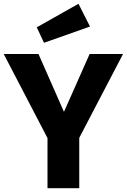

<svg xmlns="http://www.w3.org/2000/svg" viewBox="-28 -997 672 1017"><path d="M391.8 -266.7V0H223.6V-265.6L-8.2 -710.8H175.9L310.8 -404.6L446.7 -710.8H623.6ZM387.7 -976.9 448.7 -856.4 205.1 -770.3 166.7 -852.3Z"/></svg>

Font: FiraCode Nerd Font Mono
Style: Bold
Weight: 700
Monospace: yes
Designer: Carrois Corporate, Edenspiekermann AG, Nikita Prokopov
Foundry: Carrois Corporate, Edenspiekermann AG, Nikita Prokopov
Version: Version 6.002;Nerd Fonts 3.3.0